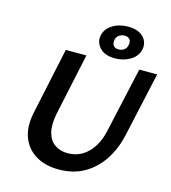

<svg xmlns="http://www.w3.org/2000/svg" viewBox="-128 -982 980 1098"><g transform="rotate(15 362.5 -433.0)"><path d="M320 13Q240 13 184 -21Q128 -55 105 -117Q82 -179 100 -264L184 -658H306L228 -293Q214 -224 226 -179Q238 -134 270 -112Q302 -90 346 -90Q415 -90 464 -137.5Q513 -185 532 -267L619 -658H725L640 -273Q621 -190 578.5 -125.5Q536 -61 471.5 -24Q407 13 320 13ZM467 -684Q406 -684 376 -717Q346 -750 356 -793Q365 -831 403.5 -855Q442 -879 495 -879Q538 -879 565 -863.5Q592 -848 602.5 -823Q613 -798 606 -771Q596 -731 556.5 -707.5Q517 -684 467 -684ZM474 -739Q494 -739 507.5 -749.5Q521 -760 524 -778Q529 -799 519 -811.5Q509 -824 489 -824Q469 -824 455 -813.5Q441 -803 438 -786Q434 -764 443.5 -751.5Q453 -739 474 -739Z"/></g></svg>

Font: Ysabeau Office
Style: Bold Italic
Weight: 700
Italic angle: -12°
Designer: Christian Thalmann (Catharsis Fonts)
Version: Version 2.001;gftools[0.9.30]; featfreeze: tnum,lnum,ss02